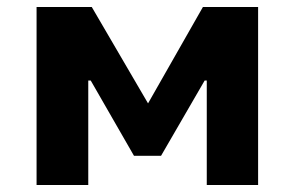

<svg xmlns="http://www.w3.org/2000/svg" viewBox="-20 -526 838 546"><path d="M84 0V-506H241L401 -232L557 -506H714V0H568V-297H562L438 -83H361L238 -297H231V0Z"/></svg>

Font: Nunito Sans 6pt ExtraBold
Style: Regular
Weight: 800
Version: Version 3.101;gftools[0.9.27]